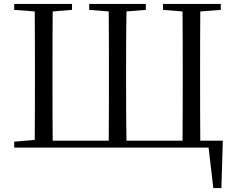

<svg xmlns="http://www.w3.org/2000/svg" viewBox="-20 -748 1188 973"><path d="M52 0H1037L1061 205H1102L1109 -35H995C994 -135 994 -237 994 -344V-389C994 -492 994 -591 995 -690L1099 -698V-728H806V-698L905 -690C906 -592 906 -491 906 -388V-344C906 -236 906 -135 905 -35H621C619 -135 619 -236 619 -344V-389C619 -491 619 -592 621 -690L719 -698V-728H432V-698L531 -690C532 -591 532 -492 532 -388V-344C532 -237 532 -135 531 -35H247C246 -135 246 -236 246 -344V-388C246 -492 246 -591 247 -690L345 -698V-728H52V-698L156 -690C157 -592 157 -492 157 -389V-344C157 -238 157 -137 156 -39L52 -30Z"/></svg>

Font: Noto Serif CJK TC
Style: Regular
Weight: 400
Designer: Ryoko NISHIZUKA 西塚涼子 (kana & ideographs); Frank Grießhammer (Latin, Greek & Cyrillic); Wenlong ZHANG 张文龙 (bopomofo); San
Foundry: Adobe
Version: Version 2.001;hotconv 1.1.0;makeotfexe 2.6.0